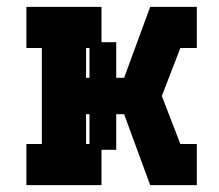

<svg xmlns="http://www.w3.org/2000/svg" viewBox="-20 -540 640 560"><path d="M57 0V-120H102V-400H57V-520H276V-417H319V-313H342L418 -520H554V-400H506L452 -260L506 -120H554V0H418L342 -207H319V-103H276V0ZM241 -313V-400H231V-313ZM241 -120V-207H231V-120Z"/></svg>

Font: Iosevka Etoile Heavy
Style: Regular
Weight: 900
Designer: Belleve Invis
Foundry: Belleve Invis
Version: Version 22.1.2; ttfautohint (v1.8.4)